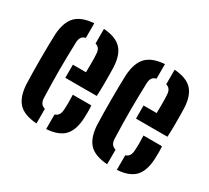

<svg xmlns="http://www.w3.org/2000/svg" viewBox="-123 -811 1114 1021"><g transform="rotate(30 434.0 -300.5)"><path d="M42 -145.5Q41 -175 40.2 -216Q39.5 -257 39.5 -301.2Q39.5 -345.5 40.2 -385.5Q41 -425.5 42 -453Q47 -529.5 82.2 -566Q117.5 -602.5 192.5 -607.5V-518Q174.5 -513.5 167 -501.5Q159.5 -489.5 159 -469.5Q157.5 -424 156.8 -382.2Q156 -340.5 156 -300.2Q156 -260 156.8 -219Q157.5 -178 159 -133Q159.5 -111 167.5 -99Q175.5 -87 192.5 -82V7.5Q114.5 2 80.5 -34.5Q46.5 -71 42 -145.5ZM252 7.5V-82Q268 -87 275.2 -99.2Q282.5 -111.5 283.5 -133.5Q284.5 -148.5 284.8 -170.8Q285 -193 283.5 -221.5H397Q398.5 -210 398.8 -185.8Q399 -161.5 398 -145.5Q394.5 -70 360.8 -33.8Q327 2.5 252 7.5ZM204 -279.5V-360H284.5Q285 -383 285 -405.5Q285 -428 284.8 -445.2Q284.5 -462.5 283.5 -469.5Q283 -490.5 275.2 -502Q267.5 -513.5 252 -518V-607.5Q327 -602 360.8 -566.2Q394.5 -530.5 398 -457.5Q398.5 -445.5 399 -415.8Q399.5 -386 399.2 -349Q399 -312 397 -279.5Z M476 -145.5Q475 -175 474.2 -216Q473.5 -257 473.5 -301.2Q473.5 -345.5 474.2 -385.5Q475 -425.5 476 -453Q481 -529.5 516.2 -566Q551.5 -602.5 626.5 -607.5V-518Q608.5 -513.5 601 -501.5Q593.5 -489.5 593 -469.5Q591.5 -424 590.8 -382.2Q590 -340.5 590 -300.2Q590 -260 590.8 -219Q591.5 -178 593 -133Q593.5 -111 601.5 -99Q609.5 -87 626.5 -82V7.5Q548.5 2 514.5 -34.5Q480.5 -71 476 -145.5ZM686 7.5V-82Q702 -87 709.2 -99.2Q716.5 -111.5 717.5 -133.5Q718.5 -148.5 718.8 -170.8Q719 -193 717.5 -221.5H831Q832.5 -210 832.8 -185.8Q833 -161.5 832 -145.5Q828.5 -70 794.8 -33.8Q761 2.5 686 7.5ZM638 -279.5V-360H718.5Q719 -383 719 -405.5Q719 -428 718.8 -445.2Q718.5 -462.5 717.5 -469.5Q717 -490.5 709.2 -502Q701.5 -513.5 686 -518V-607.5Q761 -602 794.8 -566.2Q828.5 -530.5 832 -457.5Q832.5 -445.5 833 -415.8Q833.5 -386 833.2 -349Q833 -312 831 -279.5Z"/></g></svg>

Font: Big Shoulders Stencil Text Thin
Style: Bold
Weight: 700
Version: Version 2.001